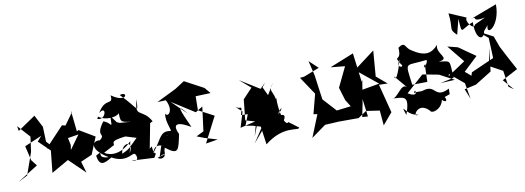

<svg xmlns="http://www.w3.org/2000/svg" viewBox="-82 -1226 4755 1738"><g transform="rotate(-10 2295.0 -356.5)"><path d="M361 -218 293 -290 288 -428 230 -540 67 -429 59 -474 162 -360 143 -222 71 -18 -16 26 174 -93 131 -149 100 -282 259 -350 219 -304 322 -204 301 -2 491 -111 508 -222 486 -324 465 -283 593 -304 448 -103 605 49 574 -56 679 -102 743 -258 600 -343 584 -333 564 -519 571 -514 492 -404 460 -411 289 -229Z M1206 -64 1250 -292 1275 -305C1201 -439 1114 -356 1168 -526C1152 -391 1180 -431 1023 -590C1105 -620 1084 -501 941 -602C953 -500 888 -598 812 -462C893 -528 863 -383 786 -412L795 -432C878 -370 1022 -413 984 -457C990 -346 979 -350 1081 -334L979 -342L954 -353L906 -417C903 -279 909 -360 835 -381C735 -247 845 -275 775 -218C702 -228 667 -149 827 -54C701 -56 806 -142 717 -86C732 10 773 2 850 -47C1003 38 1063 -92 1074 -22C1059 -65 1120 46 1025 13L1233 24C1278 -55 1234 37 1228 -82ZM893 -153C894 -182 869 -201 1061 -217L989 -218L1106 -182C1029 -111 1034 -96 953 -63C962 -166 1083 -172 1021 -56L1045 -163C919 -31 807 -85 794 -101Z M1790 -520 1616 -613 1529 -557 1348 -468 1426 -471C1484 -358 1410 -312 1398 -355C1381 -228 1482 -168 1367 -153L1467 -176C1320 -229 1335 -149 1232 -20C1258 -127 1360 -49 1314 -74L1282 23C1374 -32 1316 78 1262 28C1370 3 1316 14 1342 -50C1458 41 1460 -7 1491 -151C1475 -177 1423 -304 1612 -193C1537 -358 1506 -437 1601 -318L1465 -450L1674 -317L1741 -358L1712 -135L1643 -101L1710 -75L1827 -40L1716 -22L1837 -257L1696 -331L1698 -460L1836 -465Z M2304 -443 2293 -421 2108 -536 2209 -449 2122 -357 2102 -167 2265 -120 2150 54 2249 -63C2297 46 2453 -90 2419 -105C2397 -26 2524 -185 2411 -154C2392 -196 2497 -267 2407 -167C2438 -412 2332 -357 2407 -457L2345 -356ZM2484 -84C2449 -44 2409 -203 2414 -317C2347 -235 2397 -250 2282 -273L2277 -396L2340 -474L2290 -425L2134 -368L2190 -362L2096 -119L2158 -108L2231 -87L2254 80C2438 -66 2563 15 2572 -18ZM2236 -178C2226 -222 2200 -162 2161 -8L2215 -148L2049 -108L2092 -250L2030 -308C2084 -259 2102 -330 2073 -221C2273 -215 2236 -184 2254 -233Z M2840 -520 2696 -464 2657 -460 2767 -295 2720 -115 2755 -109 2673 95 2807 -2 2936 -9H3116L3193 -61L3317 -43L3329 95L3418 -10L3350 -274L3430 -272L3334 -353L3353 -589L3176 -456L3167 -436L3354 -284L3171 -252L3202 -9L3150 -13L3174 -129L3209 -343L3201 -328L3167 -595L2946 -506L3077 -493L2989 -310L3025 -191L3065 -127L2934 -111L2800 -258L2823 -231L2791 -463L2759 -596Z M3966 -79 3967 -130C3822 -57 3861 -192 3737 -154C3709 -143 3679 -159 3651 -143C3661 -210 3704 -85 3592 -153L3753 -298L3901 -270L4035 -199L3900 -192L4027 -219C4014 -389 4037 -371 3920 -386C4039 -400 3898 -460 3931 -540C3869 -470 3806 -454 3689 -533C3639 -562 3653 -624 3582 -574C3593 -436 3513 -525 3579 -423C3616 -389 3520 -384 3573 -469C3563 -420 3508 -252 3498 -325L3599 -206C3549 -265 3493 -112 3443 -131C3547 -120 3612 -145 3547 38C3501 -105 3550 54 3653 52C3593 89 3660 -72 3765 37C3775 71 3871 42 3887 -40C3962 25 3914 -126 3874 -47ZM3842 -318 3791 -386 3786 -224 3647 -222C3618 -453 3608 -394 3812 -421C3828 -397 3753 -319 3787 -380Z M4402 -520 4410 -333 4198 -239 4189 -209 4135 -255 4265 -378 4113 -484 4019 -508 4147 -350 3985 -241 3991 -260 4119 -153 4145 -6 4107 -99 4215 -123 4366 -217 4393 -433 4360 -268 4480 -203 4502 -53 4547 -22 4461 -120 4606 -197C4564 -271 4526 -347 4486 -423L4449 -524L4303 -601ZM4302 -661C4283 -608 4208 -710 4238 -735L4082 -802C4102 -647 4055 -664 4126 -597L4162 -738C4171 -572 4165 -642 4285 -685C4281 -519 4357 -501 4372 -588L4412 -635C4377 -528 4522 -608 4519 -808L4272 -715C4348 -743 4258 -679 4401 -707Z"/></g></svg>

Font: Asimov Silicon
Style: Regular
Weight: 400
Designer: Google
Version: Version 2.000980; 2014